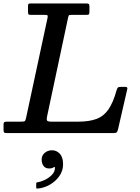

<svg xmlns="http://www.w3.org/2000/svg" viewBox="-62 -770 810 1111"><path d="M-41.5 -17.5V-52Q-41.5 -61 -36.2 -63.5Q-31 -66 -22.5 -66H58Q77.5 -66 81.5 -69.2Q85.5 -72.5 89 -88.5L213 -666Q215.5 -678.5 212.8 -681.2Q210 -684 195.5 -684H116.5Q105 -684 102.5 -687.8Q100 -691.5 100 -703.5V-732Q100 -742.5 102.2 -746.2Q104.5 -750 115 -750H437.5Q448.5 -750 452 -746.8Q455.5 -743.5 455.5 -732V-702Q455.5 -691 452.8 -687.5Q450 -684 439.5 -684H352.5Q338.5 -684 336.2 -680.5Q334 -677 331.5 -665.5L210 -94.5Q206.5 -77.5 210.8 -71.8Q215 -66 237 -66H389Q454.5 -66 496.8 -82Q539 -98 566 -137.5Q593 -177 612.5 -247.5Q616 -259 620.2 -263.2Q624.5 -267.5 640.5 -267.5H662Q678 -267.5 674.5 -254.5L620.5 -20Q617.5 -8 613 -4Q608.5 0 593 0H-20Q-32.5 0 -37 -2.5Q-41.5 -5 -41.5 -17.5ZM179 153Q179 130 196.5 114.8Q214 99.5 239.5 99.5Q265 99.5 284 119.5Q303 139.5 303 181.5Q303 218.5 281.2 249.2Q259.5 280 225.8 299Q192 318 157 321Q152 321.5 149.8 320.8Q147.5 320 147.5 314V293Q147.5 287.5 150.2 286Q153 284.5 157.5 284Q176.5 281.5 199.5 270Q222.5 258.5 239.2 240.8Q256 223 256 201Q257 192.5 247 199Q237 205 223 205Q201 205 190 190.2Q179 175.5 179 153Z"/></svg>

Font: Besley* Medium
Style: Italic
Weight: 500
Italic angle: -13°
Designer: Owen Earl
Foundry: indestructible type*
Version: Version 3.000; ttfautohint (v1.8.3)